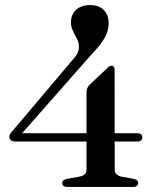

<svg xmlns="http://www.w3.org/2000/svg" viewBox="-20 -739 624 759"><path d="M322 -375Q322 -383.5 324.8 -390Q327.5 -396.5 333 -402.5L402.5 -468.5Q409 -475 413 -477Q417 -479 421.5 -479Q427 -479 430 -475.5Q433 -472 433 -465L433.5 -69.5Q433.5 -57 440.8 -50Q448 -43 461 -40.5L508 -32Q517 -30 521.8 -26Q526.5 -22 526.5 -15.5Q526.5 -8.5 521.2 -4.2Q516 0 505.5 0H247Q226 0 226 -15.5Q226 -27.5 244.5 -32L295 -41Q308 -43.5 315 -50Q322 -56.5 322 -69.5ZM263 -497.5Q278 -513.5 285 -526.2Q292 -539 292 -555Q292 -568 287.2 -579.2Q282.5 -590.5 276.2 -601.2Q270 -612 265.2 -624.2Q260.5 -636.5 260.5 -651Q260.5 -670.5 269.2 -686Q278 -701.5 295 -710.2Q312 -719 337 -719Q370 -719 389.8 -699.8Q409.5 -680.5 409.5 -647Q409.5 -630 403.8 -612Q398 -594 382.5 -572Q367 -550 338 -519.5L53 -196L47.5 -212.5H522Q531 -212.5 536.8 -208.8Q542.5 -205 542.5 -196.5Q542.5 -179.5 521 -179.5H41Q29.5 -179.5 23.2 -184.8Q17 -190 17 -198.5Q17 -204 20.5 -210.2Q24 -216.5 33 -225.5Z"/></svg>

Font: Fraunces 48pt
Style: Regular
Weight: 400
Version: Version 1.000;[b76b70a41]